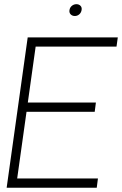

<svg xmlns="http://www.w3.org/2000/svg" viewBox="-20 -874 570 894"><path d="M11 0 109 -700H528.5L522.5 -657H146L109.5 -396.5H426.5L421 -353.5H103.5L60 -43H436L430.5 0ZM328.5 -799.5Q316.5 -799.5 309 -807.2Q301.5 -815 303.5 -827Q305.5 -839.5 314.8 -847Q324 -854.5 336 -854.5Q347.5 -854.5 354.8 -847Q362 -839.5 360 -827.5Q358 -815 349 -807.2Q340 -799.5 328.5 -799.5Z"/></svg>

Font: Urbanist ExtraLight
Style: Italic
Weight: 250
Version: Version 1.303